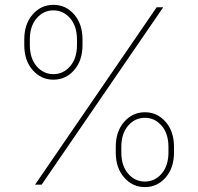

<svg xmlns="http://www.w3.org/2000/svg" viewBox="-20 -757 813 787"><path d="M79.5 -572.4V-595.2Q79.5 -658.7 114 -698Q148.4 -737.2 198.9 -737.2Q249.6 -737.2 283.9 -698Q318.2 -658.7 318.2 -595.2V-572.4Q318.2 -508.9 283.9 -469.6Q249.6 -430.4 198.9 -430.4Q148.4 -430.4 114 -469.6Q79.5 -508.9 79.5 -572.4ZM454.5 -132.1V-154.8Q454.5 -218.4 489 -257.6Q523.4 -296.9 573.9 -296.9Q624.6 -296.9 658.9 -257.6Q693.2 -218.4 693.2 -154.8V-132.1Q693.2 -68.5 658.9 -29.3Q624.6 9.9 573.9 9.9Q523.4 9.9 489 -29.3Q454.5 -68.5 454.5 -132.1ZM477.3 -154.8V-132.1Q477.3 -77.8 505.1 -45.3Q533 -12.8 573.9 -12.8Q614.7 -12.8 642.6 -45.3Q670.5 -77.8 670.5 -132.1V-154.8Q670.5 -209.2 642.6 -241.7Q614.7 -274.1 573.9 -274.1Q533 -274.1 505.1 -241.7Q477.3 -209.2 477.3 -154.8ZM102.3 -595.2V-572.4Q102.3 -518.1 130.1 -485.6Q158 -453.1 198.9 -453.1Q239.7 -453.1 267.6 -485.6Q295.5 -518.1 295.5 -572.4V-595.2Q295.5 -649.5 267.6 -682Q239.7 -714.5 198.9 -714.5Q158 -714.5 130.1 -682Q102.3 -649.5 102.3 -595.2ZM123.6 0 622.2 -727.3H649.1L150.6 0Z"/></svg>

Font: Inter UI Thin
Style: Regular
Weight: 100
Designer: Rasmus Andersson
Foundry: rsms
Version: 3.2;8d6f07862